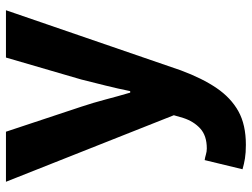

<svg xmlns="http://www.w3.org/2000/svg" viewBox="-118 -486 826 629"><g transform="rotate(-90 294.5 -171.0)"><path d="M135 222Q109 222 90.5 219Q72 216 55 211L85 87Q93 88 103 91Q113 94 123 94Q165 94 188.5 72.5Q212 51 223 17L232 -14L14 -564H178L260 -317Q273 -278 283.5 -238Q294 -198 306 -157H311Q319 -197 329 -237Q339 -277 349 -317L421 -564H576L379 9Q353 79 321 126Q289 173 245 197.5Q201 222 135 222Z"/></g></svg>

Font: Noto Sans JP ExtraBold
Style: Regular
Weight: 800
Designer: Ryoko NISHIZUKA  (kana, bopomofo & ideographs); Paul D. Hunt (Latin, Greek & Cyrillic); Sandoll Communications , Soo-you
Foundry: Adobe
Version: Version 2.004-H2;hotconv 1.0.118;makeotfexe 2.5.65603